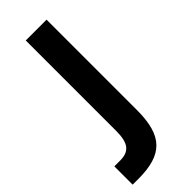

<svg xmlns="http://www.w3.org/2000/svg" viewBox="-267 -528 757 757"><g transform="rotate(-45 111.0 -150.0)"><path d="M-34 98H0Q36 98 53 77Q70 56 70 5V-500H186V5Q186 58 175.5 95.5Q165 133 142.5 156Q120 179 84.5 189.5Q49 200 0 200H-34Z"/></g></svg>

Font: Retni Sans
Style: Bold
Weight: 700
Designer: Vitaly Kuzmin
Foundry: ParaType Ltd.
Version: Version 1.00;March 2, 2019;FontCreator 11.5.0.2425 64-bit; t